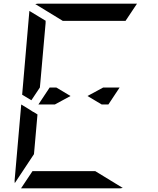

<svg xmlns="http://www.w3.org/2000/svg" viewBox="-20 -1020 856 1040"><path d="M539 -546H628L567 -454H531L454 -500ZM277 -454H234H188L249 -546H285L362 -500ZM100 -507 139 -959Q139 -959 139 -961L228 -907L227 -905V-895L224 -861L217 -782L199 -578L196 -546L150 -477ZM167 -218 164 -185 60 -28Q59 -32 59 -41L95 -454L141 -426L161 -413V-414L183 -400ZM496 -93 645 -2Q637 0 632 0H96H94L156 -93H159H190H326H418ZM320 -907 171 -998Q179 -1000 184 -1000H720H722L660 -907H657H626H490H398Z"/></svg>

Font: DSEG14 Modern Mini
Style: Italic
Weight: 400
Italic angle: -5°
Designer: Keshikan(Twitter:@keshinomi_88pro)
Version: Version 0.46